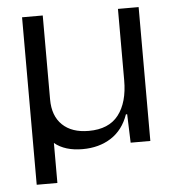

<svg xmlns="http://www.w3.org/2000/svg" viewBox="-49 -571 691 750"><g transform="rotate(-5 296.5 -196.5)"><path d="M64.9 131.8V-524.9H146V-195.8Q146 -130.9 182.9 -95.5Q219.7 -60.1 286.1 -60.1Q364.7 -60.1 402.8 -109.1Q440.9 -158.2 440.9 -245.1V-524.9H522V0H444.8L440.9 -111.8H436Q415 -51.8 367.9 -21.5Q320.8 8.8 255.9 8.8Q187 8.8 146 -24.9V131.8Z"/></g></svg>

Font: Lumene Sans
Style: Regular
Weight: 400
Designer: Deni Anggara
Version: Version 1.003;Glyphs 3.1.2 (3151)